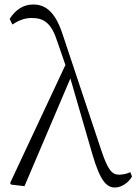

<svg xmlns="http://www.w3.org/2000/svg" viewBox="-20 -820 607 854"><path d="M492 14C520 14 553 -8 567 -35L560 -54C542 -46 522 -43 510 -43C477 -43 459 -65 428 -159L260 -663C229 -760 188 -800 128 -800C84 -800 49 -777 23 -736L35 -711C61 -728 88 -740 121 -740C176 -740 209 -717 235 -635L271 -531L25 -6L29 1L89 8L293 -471L390 -137C427 -8 457 14 492 14Z"/></svg>

Font: Noto Serif CJK SC ExtraLight
Style: Regular
Weight: 200
Designer: Ryoko NISHIZUKA 西塚涼子 (kana & ideographs); Frank Grießhammer (Latin, Greek & Cyrillic); Wenlong ZHANG 张文龙 (bopomofo); San
Foundry: Adobe
Version: Version 2.001;hotconv 1.1.0;makeotfexe 2.6.0